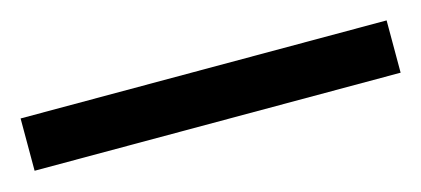

<svg xmlns="http://www.w3.org/2000/svg" viewBox="-27 9 498 227"><g transform="rotate(-15 222.0 122.0)"><path d="M446 154H-2V90H446Z"/></g></svg>

Font: Noto Sans Old Italic
Style: Regular
Weight: 400
Designer: Monotype Design Team
Foundry: Monotype Imaging Inc.
Version: Version 2.003; ttfautohint (v1.8.4.7-5d5b)